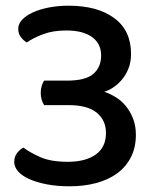

<svg xmlns="http://www.w3.org/2000/svg" viewBox="-20 -642 549 674"><path d="M221 -622Q322 -622 381 -578.5Q440 -535 440 -453Q440 -424 431 -401.5Q422 -379 408 -362.5Q394 -346 377.5 -335Q361 -324 346 -320Q366 -313 386 -301Q406 -289 421.5 -270Q437 -251 447 -226Q457 -201 457 -169Q457 -125 440 -91Q423 -57 392 -34Q361 -11 318 0.5Q275 12 224 12Q180 12 144 5Q108 -2 82.5 -13.5Q57 -25 43.5 -40.5Q30 -56 30 -73Q30 -91 39 -103.5Q48 -116 62 -124Q86 -106 122.5 -90Q159 -74 218 -74Q280 -74 316 -99.5Q352 -125 352 -175Q352 -220 319.5 -246.5Q287 -273 221 -273H135Q130 -280 126.5 -291.5Q123 -303 123 -316Q123 -330 126.5 -341Q130 -352 135 -359H216Q280 -359 307.5 -382.5Q335 -406 335 -447Q335 -489 303 -512Q271 -535 213 -535Q166 -535 131.5 -522Q97 -509 74 -493Q62 -500 53 -512Q44 -524 44 -541Q44 -558 57.5 -572.5Q71 -587 94.5 -598Q118 -609 150.5 -615.5Q183 -622 221 -622Z"/></svg>

Font: Baloo 2 Medium
Style: Regular
Weight: 500
Designer: Sarang Kulkarni and Ek Type
Foundry: Ek Type
Version: Version 1.640;hotconv 1.0.111;makeotfexe 2.5.65597; ttfautoh